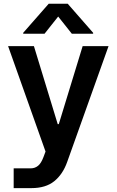

<svg xmlns="http://www.w3.org/2000/svg" viewBox="-20 -789 616 1014"><path d="M146 204.5H52.2V100.1H142.8Q164.8 99.8 181.1 86.5Q197.4 73.2 209.5 40.8L220.5 11.4L22.7 -545.5H159.1L284.8 -133.5H290.5L416.5 -545.5H553.3L334.9 66.1Q311.8 131.4 266.5 168Q221.2 204.5 146 204.5ZM215.2 -610.8H102.6V-615.8L237.2 -769.2H337.7L471.9 -615.8V-610.8H359.4L287.3 -701.7Z"/></svg>

Font: Inter Zeller Semi Bold
Style: Regular
Weight: 600
Designer: Rasmus Andersson; Joe Bland
Foundry: zeller
Version: Version 3.015;git-dec3a8cb1